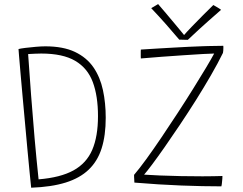

<svg xmlns="http://www.w3.org/2000/svg" viewBox="-20 -884 1161 918"><path d="M129 13.5Q126 -13 121.5 -60.8Q117 -108.5 111.2 -168.8Q105.5 -229 99.8 -294Q94 -359 88.2 -420.8Q82.5 -482.5 78.2 -533Q74 -583.5 71.2 -614.8Q68.5 -646 68.5 -649.5Q77.5 -652 101 -655Q124.5 -658 151.2 -660.2Q178 -662.5 196.5 -662.5Q282 -662.5 338.2 -635.8Q394.5 -609 426.8 -562Q459 -515 472.2 -453.2Q485.5 -391.5 485.5 -321Q485.5 -236.5 466 -175Q446.5 -113.5 404.2 -73Q362 -32.5 294 -11.2Q226 10 129 13.5ZM164.5 -26.5Q269 -35 331.2 -69.2Q393.5 -103.5 421 -167.5Q448.5 -231.5 448.5 -329Q448.5 -424.5 423.8 -491.2Q399 -558 339.8 -593Q280.5 -628 177 -628Q162.5 -628 146.8 -627.2Q131 -626.5 114.5 -625.5Q121 -529.5 128.8 -426.8Q136.5 -324 145.5 -222Q154.5 -120 164.5 -26.5ZM1038.5 7Q950 7 846.2 3Q742.5 -1 622.5 -11Q622.5 -15.5 622 -22.5Q621.5 -29.5 621.2 -36.8Q621 -44 621 -48Q645.5 -76.5 679.5 -123.2Q713.5 -170 752 -227Q790.5 -284 829.5 -343.8Q868.5 -403.5 903.2 -459.2Q938 -515 964.5 -559.2Q991 -603.5 1004 -628Q990 -628 950.8 -625.8Q911.5 -623.5 859.2 -620Q807 -616.5 752.5 -612.5Q698 -608.5 653.5 -604.5Q653 -607.5 653 -613.2Q653 -619 653 -625.5Q653 -632.5 653 -638.2Q653 -644 653.5 -647Q691 -649.5 729.8 -651.8Q768.5 -654 806.5 -656.2Q844.5 -658.5 880.8 -660.2Q917 -662 949 -663Q954.5 -663.5 974.5 -663.8Q994.5 -664 1016.2 -664.5Q1038 -665 1047.5 -665Q1048 -662.5 1048 -660Q1048 -657.5 1048 -655Q1048 -648.5 1047.5 -642.2Q1047 -636 1046 -631Q1022 -582 988.5 -524Q955 -466 916.8 -405.2Q878.5 -344.5 839.8 -286.8Q801 -229 766.8 -180Q732.5 -131 706.8 -96.8Q681 -62.5 669 -49Q697.5 -47 744.2 -45Q791 -43 844.8 -42Q898.5 -41 948 -41Q975.5 -41 1000 -41.5Q1024.5 -42 1043.5 -42.5Q1043.5 -37.5 1043.2 -31.2Q1043 -25 1042 -18.5Q1041.5 -10.5 1040.5 -3.8Q1039.5 3 1038.5 7ZM1000 -860Q1004.5 -857.5 1009.5 -854.5Q1014.5 -851.5 1019.8 -848.5Q1025 -845.5 1029.5 -842.5Q1034 -839.5 1037 -837Q970.5 -779 932.8 -744.5Q895 -710 878 -693.5Q871.5 -693.5 864 -693.8Q856.5 -694 849.5 -694.2Q842.5 -694.5 837 -694.5Q808 -729 773.8 -767.8Q739.5 -806.5 703 -845Q708.5 -848 713.8 -851.2Q719 -854.5 724.8 -857.8Q730.5 -861 736 -864.5Q752 -846 772.5 -821.8Q793 -797.5 812.8 -773.8Q832.5 -750 846.5 -733.2Q860.5 -716.5 863 -713H857Q871 -729.5 897 -756.5Q923 -783.5 951.2 -811.8Q979.5 -840 1000 -860Z"/></svg>

Font: Grandstander Thin Thin
Style: Regular
Weight: 250
Version: Version 1.200